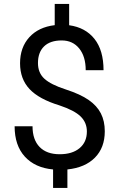

<svg xmlns="http://www.w3.org/2000/svg" viewBox="-20 -846 602 968"><path d="M418 -183.1Q418 -228 386.5 -258.8Q355 -289.6 280.3 -314.5Q176.3 -346.2 128.7 -397.2Q81.1 -448.2 81.1 -526.9Q81.1 -606.9 127.7 -658.2Q174.3 -709.5 255.9 -719.2V-826.2H328.6V-718.8Q410.6 -707.5 456.3 -649.9Q502 -592.3 502 -492.2H412.1Q412.1 -561 379.4 -601.6Q346.7 -642.1 291 -642.1Q232.9 -642.1 202.1 -612.1Q171.4 -582 171.4 -528.3Q171.4 -478.5 203.9 -449Q236.3 -419.4 310.8 -395.3Q385.3 -371.1 427 -342Q468.8 -313 488.5 -274.4Q508.3 -235.8 508.3 -184.1Q508.3 -101.6 458.7 -51.3Q409.2 -1 319.8 8.3V101.6H247.6V8.3Q156.7 0 105.2 -56.4Q53.7 -112.8 53.7 -209.5H144Q144 -141.6 179.7 -105Q215.3 -68.4 280.8 -68.4Q344.7 -68.4 381.3 -99.1Q418 -129.9 418 -183.1Z"/></svg>

Font: TypoPRO Roboto
Style: Regular
Weight: 400
Designer: Google
Version: Version 2.136; 2016